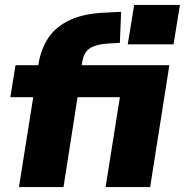

<svg xmlns="http://www.w3.org/2000/svg" viewBox="-20 -760 751 780"><path d="M57 0 115 -365H22L43 -495H156L132 -477L136 -498Q146 -561 177 -607Q208 -653 266 -679.5Q324 -706 413 -709L472 -712L467 -586L418 -583Q386 -581 363.5 -573Q341 -565 329.5 -549Q318 -533 314 -508L310 -481L297 -495H668L590 0H409L467 -365H295L238 0ZM499 -580 525 -740H711L685 -580Z"/></svg>

Font: Nunito Sans 11pt Black
Style: Italic
Weight: 900
Italic angle: -9°
Version: Version 3.101;gftools[0.9.27]